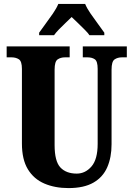

<svg xmlns="http://www.w3.org/2000/svg" viewBox="-20 -951 682 981"><path d="M330 10Q261 10 207 -13Q153 -36 122.5 -86Q92 -136 92 -218V-599Q92 -638 76.5 -648Q61 -658 39 -658H14V-714H336V-658H312Q290 -658 274.5 -647.5Q259 -637 259 -595V-210Q259 -127 288.5 -95.5Q318 -64 372 -64Q416 -64 447.5 -100.5Q479 -137 479 -216V-599Q479 -638 464.5 -648Q450 -658 427 -658H403V-714H628V-658H603Q581 -658 565.5 -647.5Q550 -637 550 -595V-214Q550 -147 528 -96.5Q506 -46 457.5 -18Q409 10 330 10ZM180 -784Q193 -803 212.5 -829Q232 -855 250.5 -882Q269 -909 278 -931H415Q424 -909 442.5 -882Q461 -855 480.5 -829Q500 -803 513 -784V-771H437Q432 -780 414.5 -797.5Q397 -815 378 -833.5Q359 -852 346 -864Q333 -851 315 -834Q297 -817 281 -800.5Q265 -784 256 -771H180Z"/></svg>

Font: Noto Serif Lao ExtraCondensed Black
Style: Regular
Weight: 900
Width: 2
Designer: Monotype Design Team
Foundry: Monotype Imaging Inc.
Version: Version 2.003; ttfautohint (v1.8.4.7-5d5b)